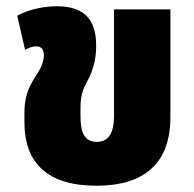

<svg xmlns="http://www.w3.org/2000/svg" viewBox="-20 -578 619 613"><path d="M288 15C441 15 524 -57 524 -204V-548H344V-207C344 -156 328 -125 289 -125C250 -125 237 -155 237 -206V-236C237 -286 251 -302 266 -333C281 -367 287 -396 287 -433C287 -510 254 -558 162 -558C128 -558 77 -551 35 -528L60 -419C75 -427 85 -430 95 -430C111 -430 120 -422 120 -401C120 -377 108 -356 89 -327C70 -297 58 -265 58 -218V-188C58 -57 132 15 288 15Z"/></svg>

Font: Noto Sans Thai SemCond Blk
Style: Regular
Weight: 900
Width: 4
Designer: Monotype Design Team
Foundry: Monotype Imaging Inc.
Version: Version 2.002